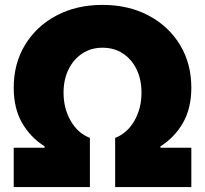

<svg xmlns="http://www.w3.org/2000/svg" viewBox="-20 -757 830 777"><path d="M35.5 0V-159.1H160.5V-164.8Q103 -201 69.2 -259.9Q35.5 -318.9 35.5 -402Q35.5 -500 81.5 -575.6Q127.5 -651.3 208.6 -694.2Q289.8 -737.2 394.9 -737.2Q500 -737.2 581.1 -694.2Q662.3 -651.3 708.3 -575.6Q754.3 -500 754.3 -402Q754.3 -318.9 720.5 -259.9Q686.8 -201 629.3 -164.8V-159.1H754.3V0H446V-198.9Q495 -218 523.8 -268.1Q552.6 -318.2 552.6 -382.1Q552.6 -435.4 532.7 -476.4Q512.8 -517.4 477.3 -540.7Q441.8 -563.9 394.9 -563.9Q348.7 -563.9 313.2 -540.7Q277.7 -517.4 257.5 -476.4Q237.2 -435.4 237.2 -382.1Q237.2 -318.2 266 -268.1Q294.7 -218 343.8 -198.9V0Z"/></svg>

Font: Inter UI Black
Style: Regular
Weight: 900
Designer: Rasmus Andersson
Foundry: rsms
Version: 3.2;8d6f07862